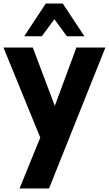

<svg xmlns="http://www.w3.org/2000/svg" viewBox="-26 -770 619 1090"><path d="M282.7 -661.1 211.4 -564H111.3L233.9 -750H330.1L453.6 -564H353.5ZM407.7 -500H572.3L252.4 299.8H85L202.6 11.2L-6.3 -500H160.2L285.2 -168.9Z"/></svg>

Font: Now
Style: Bold
Weight: 700
Designer: Alfredo Marco Pradil
Foundry: Alfredo Marco Pradil
Version: Version 1.002;PS 001.002;hotconv 1.0.88;makeotf.lib2.5.64775